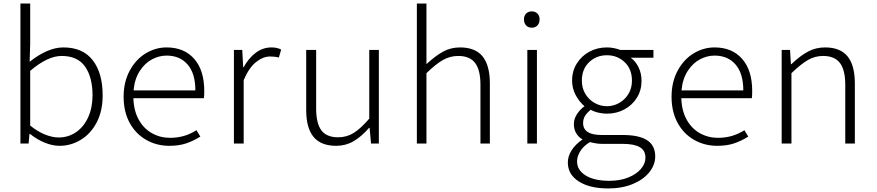

<svg xmlns="http://www.w3.org/2000/svg" viewBox="-20 -808 4935 1081"><path d="M149 -54H146L141 0H95V-788H150V-561L147 -460Q194 -498 242.5 -519.5Q291 -541 337 -541Q446 -541 502 -469Q558 -397 558 -271Q558 -184 525 -120Q492 -56 436 -21.5Q380 13 315 13Q276 13 232.5 -4.5Q189 -22 149 -54ZM501 -271Q501 -373 459 -433Q417 -493 327 -493Q248 -493 150 -409V-101Q192 -67 233.5 -50.5Q275 -34 310 -34Q365 -34 408.5 -64Q452 -94 476.5 -148Q501 -202 501 -271Z M676 -263Q676 -346 710 -409.5Q744 -473 799.5 -507Q855 -541 918 -541Q1017 -541 1073.5 -476.5Q1130 -412 1130 -296Q1130 -268 1128 -255H731Q733 -185 761 -134.5Q789 -84 835.5 -58Q882 -32 938 -32Q1020 -32 1086 -75L1108 -39Q1068 -14 1027.5 -0.5Q987 13 933 13Q862 13 803 -20.5Q744 -54 710 -116.5Q676 -179 676 -263ZM1080 -299Q1080 -394 1036.5 -444.5Q993 -495 918 -495Q876 -495 836 -474Q796 -453 767 -408.5Q738 -364 732 -299Z M1297 -527H1344L1349 -430H1352Q1380 -481 1420 -511Q1460 -541 1509 -541Q1540 -541 1563 -529L1550 -484Q1528 -490 1501 -490Q1461 -490 1421.5 -458.5Q1382 -427 1352 -357V0H1297Z M1704 -189V-527H1760V-197Q1760 -113 1789.5 -74Q1819 -35 1884 -35Q1931 -35 1970.5 -59Q2010 -83 2059 -140V-527H2113V0H2069L2061 -88H2058Q2014 -38 1970 -12.5Q1926 13 1873 13Q1787 13 1745.5 -37Q1704 -87 1704 -189Z M2327 -788H2381V-447Q2432 -494 2475 -517.5Q2518 -541 2570 -541Q2656 -541 2697 -490.5Q2738 -440 2738 -338V0H2685V-331Q2685 -414 2655 -453.5Q2625 -493 2560 -493Q2514 -493 2473.5 -470Q2433 -447 2381 -396V0H2327Z M2949 -527H3003V0H2949ZM2930 -699Q2930 -720 2942.5 -732Q2955 -744 2974 -744Q2993 -744 3005.5 -732Q3018 -720 3018 -699Q3018 -678 3006 -665Q2994 -652 2974 -652Q2954 -652 2942 -665Q2930 -678 2930 -699Z M3177 107Q3177 72 3198.5 38Q3220 4 3260 -23Q3237 -36 3224 -58Q3211 -80 3211 -109Q3211 -140 3229.5 -167Q3248 -194 3271 -210Q3242 -234 3221.5 -272Q3201 -310 3201 -354Q3201 -408 3227.5 -450.5Q3254 -493 3298.5 -517Q3343 -541 3397 -541Q3434 -541 3472 -527H3659V-483H3531Q3558 -464 3575 -429.5Q3592 -395 3592 -353Q3592 -300 3566 -258Q3540 -216 3495.5 -192Q3451 -168 3397 -168Q3375 -168 3350 -173.5Q3325 -179 3306 -190Q3286 -174 3274.5 -156.5Q3263 -139 3263 -115Q3263 -48 3367 -48H3485Q3578 -48 3623.5 -18.5Q3669 11 3669 73Q3669 120 3636 161.5Q3603 203 3542.5 228Q3482 253 3405 253Q3300 253 3238.5 213.5Q3177 174 3177 107ZM3614 80Q3614 39 3582 20.5Q3550 2 3486 2H3369Q3340 2 3301 -8Q3264 15 3246.5 44Q3229 73 3229 101Q3229 150 3277.5 180Q3326 210 3411 210Q3471 210 3517 191.5Q3563 173 3588.5 143Q3614 113 3614 80ZM3538 -354Q3538 -419 3497 -458Q3456 -497 3397 -497Q3338 -497 3297 -458Q3256 -419 3256 -354Q3256 -312 3275.5 -279.5Q3295 -247 3327.5 -228.5Q3360 -210 3397 -210Q3434 -210 3466.5 -228.5Q3499 -247 3518.5 -279.5Q3538 -312 3538 -354Z M3761 -263Q3761 -346 3795 -409.5Q3829 -473 3884.5 -507Q3940 -541 4003 -541Q4102 -541 4158.5 -476.5Q4215 -412 4215 -296Q4215 -268 4213 -255H3816Q3818 -185 3846 -134.5Q3874 -84 3920.5 -58Q3967 -32 4023 -32Q4105 -32 4171 -75L4193 -39Q4153 -14 4112.5 -0.5Q4072 13 4018 13Q3947 13 3888 -20.5Q3829 -54 3795 -116.5Q3761 -179 3761 -263ZM4165 -299Q4165 -394 4121.5 -444.5Q4078 -495 4003 -495Q3961 -495 3921 -474Q3881 -453 3852 -408.5Q3823 -364 3817 -299Z M4381 -527H4428L4433 -447H4436Q4485 -494 4529 -517.5Q4573 -541 4625 -541Q4711 -541 4752 -490.5Q4793 -440 4793 -338V0H4739V-331Q4739 -414 4709 -453.5Q4679 -493 4614 -493Q4568 -493 4528.5 -470Q4489 -447 4436 -396V0H4381Z"/></svg>

Font: Nebula Sans Light
Style: Regular
Weight: 300
Designer: Paul D. Hunt for Adobe (as Source Sans)
Foundry: Nebula Entertainment & Broadcasting LLC
Version: Version 1.010